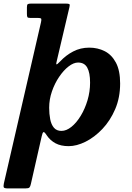

<svg xmlns="http://www.w3.org/2000/svg" viewBox="-59 -800 735 1070"><path d="M114 -780H307.5Q323.5 -780 327.5 -777Q331.5 -774 328 -760.5L258 -463Q253 -444.5 255.5 -441.5Q258 -438.5 276 -457.5Q308 -492 348.8 -513.2Q389.5 -534.5 438.5 -534.5Q485.5 -534.5 524.5 -514.8Q563.5 -495 587 -451Q610.5 -407 610.5 -334.5Q610.5 -256 583 -191.8Q555.5 -127.5 511.5 -81.2Q467.5 -35 417.8 -10.2Q368 14.5 323.5 14.5Q280 14.5 250.2 -1.5Q220.5 -17.5 201 -46.5Q188.5 -66 183.2 -63.8Q178 -61.5 173.5 -41L113 225.5Q110 239.5 105 244.8Q100 250 83 250H-15Q-35.5 250 -38 243.8Q-40.5 237.5 -37.5 222.5L169.5 -676Q172.5 -689.5 171 -694.8Q169.5 -700 151.5 -700H110.5Q96.5 -700 93.8 -704.5Q91 -709 91 -723V-759.5Q91 -773.5 95.8 -776.8Q100.5 -780 114 -780ZM215 -199.5Q215 -165 220.8 -135.5Q226.5 -106 241.5 -88.2Q256.5 -70.5 283.5 -70.5Q311 -70.5 339.2 -93.2Q367.5 -116 391 -154.8Q414.5 -193.5 428.8 -241.5Q443 -289.5 443 -339.5Q443 -395 427.2 -423.2Q411.5 -451.5 376 -451.5Q351.5 -451.5 323.5 -430Q295.5 -408.5 270.8 -372Q246 -335.5 230.5 -290.8Q215 -246 215 -199.5Z"/></svg>

Font: Besley*
Style: Bold Italic
Weight: 700
Italic angle: -13°
Designer: Owen Earl
Foundry: indestructible type*
Version: Version 2.000; ttfautohint (v1.8.3)